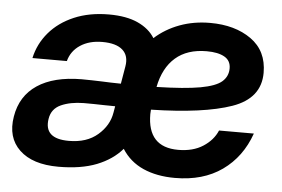

<svg xmlns="http://www.w3.org/2000/svg" viewBox="-43 -586 966 657"><g transform="rotate(5 439.5 -257.5)"><path d="M178.7 8.3Q89.8 8.3 44.9 -34.4Q0 -77.1 12.2 -149.9Q23.9 -221.2 80.3 -258.8Q136.7 -296.4 231.9 -296.9Q250.5 -296.9 267.3 -296.4Q284.2 -295.9 301.8 -295.4Q316.9 -294.9 333 -294.2Q349.1 -293.5 367.2 -293.5L377.4 -353.5Q383.8 -390.6 361.6 -410.4Q339.4 -430.2 292 -430.2Q247.1 -430.2 216.3 -409.9Q185.5 -389.6 176.3 -354.5H58.1Q68.8 -403.8 101.8 -442.6Q134.8 -481.4 187 -503.7Q239.3 -525.9 306.2 -525.9Q366.7 -525.9 406 -507.8Q445.3 -489.7 464.4 -458.5Q501.5 -491.7 549.6 -509.5Q597.7 -527.3 653.8 -527.3Q739.3 -527.3 794.9 -487.8Q850.6 -448.2 850.6 -373Q850.6 -285.2 754.4 -251.5Q658.2 -217.8 477.5 -213.9Q476.6 -205.1 476.6 -198.7Q476.6 -85 582 -85Q632.8 -85 667.2 -107.2Q701.7 -129.4 715.8 -163.1H835.4Q806.6 -81.1 741.2 -34.7Q675.8 11.7 579.1 11.7Q516.6 11.7 470 -9Q423.3 -29.8 396.5 -72.3Q363.8 -34.2 310.1 -12.9Q256.3 8.3 178.7 8.3ZM489.7 -293Q586.9 -295.4 639.6 -304.9Q692.4 -314.5 712.9 -332.5Q733.4 -350.6 733.4 -377.9Q733.4 -404.8 711.4 -417.2Q689.5 -429.7 650.4 -429.7Q583.5 -429.7 543.2 -394.5Q502.9 -359.4 489.7 -293ZM354.5 -214.8Q345.7 -214.8 336.7 -215.1Q327.6 -215.3 318.8 -215.3Q300.3 -215.8 282 -216.1Q263.7 -216.3 246.6 -216.3Q200.7 -215.8 168.7 -201.4Q136.7 -187 131.3 -152.3Q120.1 -83 206.5 -83Q268.1 -83 305.7 -115.5Q343.3 -147.9 350.6 -192.4Z"/></g></svg>

Font: Inter Display SemiBold
Style: Italic
Weight: 600
Italic angle: -9.39999°
Designer: Rasmus Andersson
Foundry: rsms
Version: Version 4.000;git-a52131595